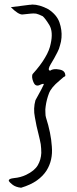

<svg xmlns="http://www.w3.org/2000/svg" viewBox="-20 -860 346 866"><path d="M238.9 -624.4C244.2 -634 248.2 -644.6 250.8 -656C254.3 -666.6 256.5 -678 257.4 -690.4C259.2 -713.2 256.1 -736.1 248.2 -759C240.2 -781.9 223.5 -801.7 198 -818.4C171.6 -832.5 147.4 -839.5 125.4 -839.5C121 -838.6 116.6 -838.2 112.2 -838.2C86.7 -834.7 59 -831.2 29 -827.6C51 -805.6 68.2 -794.6 80.5 -794.6C92 -795.5 104.7 -796.8 118.8 -798.6C125.8 -799.5 133.8 -799.5 142.6 -798.6C150.5 -796.8 160.6 -792.9 172.9 -786.7C180.8 -779.7 191 -766 203.3 -745.8C214.7 -725.6 216.5 -697.8 208.6 -662.6C205 -643.3 196.7 -622.6 183.5 -600.6C170.3 -577.7 151.4 -552.6 126.7 -525.4C123.2 -516.6 124.5 -504.7 130.7 -489.7C136 -476.5 144.3 -471.7 155.8 -475.2C172.5 -483.1 179.5 -484 176.9 -477.8C174.2 -470.8 161.9 -447.5 139.9 -407.9C132.9 -383.2 132 -357.7 137.3 -331.3C141.7 -304.9 147.4 -278.5 154.4 -252.1C158 -238 161 -224 163.7 -209.9C165.4 -196.7 166.3 -183.5 166.3 -170.3C165.4 -150 160.2 -131.6 150.5 -114.8C140.8 -98.1 123.2 -83.6 97.7 -71.3C81 -63.4 62.9 -58.5 43.6 -56.8C27.7 -55 19.8 -51.5 19.8 -46.2V-43.6C21.6 -40 26.8 -34.8 35.6 -27.7C45.3 -19.8 58.5 -15 75.2 -13.2C104.3 -22 128 -33 146.5 -46.2C165 -59.4 179.5 -74.4 190.1 -91.1C209.4 -121.9 217.4 -158 213.8 -199.3C211.2 -239.8 202.4 -283.4 187.4 -330C185.7 -334.4 184.8 -341.9 184.8 -352.4C183.9 -362.1 184.4 -371.8 186.1 -381.5C188.8 -400.8 193.6 -419.8 200.6 -438.2C206.8 -455.8 222.6 -475.2 248.2 -496.3C257 -504.2 263.1 -509.5 266.6 -512.2C271.9 -514.8 274.6 -516.6 274.6 -517.4V-518.8C274.6 -534.6 265.3 -543.8 246.8 -546.5C229.2 -550 215.6 -548.2 205.9 -541.2C197.1 -543 198 -552.6 208.6 -570.2C219.1 -587 229.2 -605 238.9 -624.4Z"/></svg>

Font: Impossible
Style: Reguler
Weight: 400
Designer: Ahsan Design
Foundry: Designer
Version: Version 3.16.0